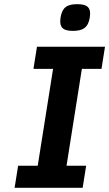

<svg xmlns="http://www.w3.org/2000/svg" viewBox="-20 -900 523 920"><path d="M376 0 392.8 -106H298.8L372.3 -570H466.3L483.1 -676H157.1L140.3 -570H234.3L160.8 -106H66.8L50 0ZM349.4 -880C300.6 -880 277.7 -863.4 270.2 -816C263 -770.2 280 -752 329.1 -752C377.1 -752 402.6 -767.8 410.2 -816C417.9 -864.3 398.6 -880 349.4 -880Z"/></svg>

Font: Fog Sans
Style: It
Weight: 700
Foundry: Intel Corporation
Version: Version 1.00